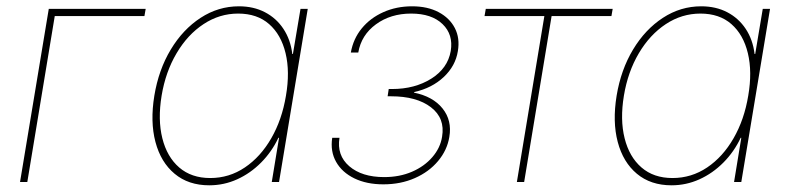

<svg xmlns="http://www.w3.org/2000/svg" viewBox="-20 -563 2444 594"><path d="M430.7 -535.6 426.8 -513.2H149.4L64.5 0H42L130.9 -535.6Z M627.4 10.3Q563 10.3 520.3 -25.4Q477.5 -61 460.9 -123.8Q444.3 -186.5 457.5 -267.1Q470.7 -347.2 508.3 -409.7Q545.9 -472.2 600.6 -507.8Q655.3 -543.5 719.2 -543.5Q764.6 -543.5 799.8 -525.1Q835 -506.8 856.9 -473.6Q878.9 -440.4 884.3 -396H886.2L909.7 -535.6H932.1L843.3 0H820.8L843.3 -136.7H841.3Q820.8 -93.3 787.8 -60.1Q754.9 -26.9 713.9 -8.3Q672.9 10.3 627.4 10.3ZM630.4 -12.2Q689 -12.2 737.5 -44.9Q786.1 -77.6 819.3 -135.3Q852.5 -192.9 864.7 -267.1Q877.4 -340.8 863.5 -398.4Q849.6 -456.1 812.5 -488.5Q775.4 -521 716.8 -521Q659.2 -521 609.9 -488.5Q560.5 -456.1 526.4 -398.4Q492.2 -340.8 480 -267.1Q467.8 -192.9 482.2 -135.3Q496.6 -77.6 534.4 -44.9Q572.3 -12.2 630.4 -12.2Z M1166 7.3Q1114.3 7.3 1076.2 -11.2Q1038.1 -29.8 1019.8 -62.3Q1001.5 -94.7 1007.8 -136.7H1030.3Q1021.5 -82.5 1060.5 -48.8Q1099.6 -15.1 1168.5 -15.1Q1216.3 -15.1 1254.6 -31.7Q1293 -48.3 1317.6 -76.9Q1342.3 -105.5 1347.7 -140.1Q1357.4 -197.3 1313.2 -231.2Q1269 -265.1 1189.9 -265.1H1179.2L1182.6 -287.6H1192.9Q1263.2 -287.6 1314.2 -319.6Q1365.2 -351.6 1374.5 -405.3Q1382.8 -456.1 1349.1 -488.5Q1315.4 -521 1252 -521Q1188.5 -521 1143.1 -487.8Q1097.7 -454.6 1088.4 -400.4H1065.4Q1072.8 -442.9 1099.1 -475.1Q1125.5 -507.3 1166 -525.4Q1206.5 -543.5 1254.9 -543.5Q1302.7 -543.5 1336.9 -525.4Q1371.1 -507.3 1387.2 -476.1Q1403.3 -444.8 1396.5 -404.8Q1389.2 -358.9 1352.8 -324.7Q1316.4 -290.5 1261.7 -278.3L1260.7 -276.4Q1319.3 -264.6 1349.1 -227.5Q1378.9 -190.4 1370.1 -139.2Q1363.3 -98.1 1335.2 -64.7Q1307.1 -31.2 1263.4 -12Q1219.7 7.3 1166 7.3Z M1579.1 0 1664.1 -513.2H1479L1482.9 -535.6H1875.5L1871.6 -513.2H1686.5L1601.6 0Z M2057.6 10.3Q1993.2 10.3 1950.4 -25.4Q1907.7 -61 1891.1 -123.8Q1874.5 -186.5 1887.7 -267.1Q1900.9 -347.2 1938.5 -409.7Q1976.1 -472.2 2030.8 -507.8Q2085.4 -543.5 2149.4 -543.5Q2194.8 -543.5 2230 -525.1Q2265.1 -506.8 2287.1 -473.6Q2309.1 -440.4 2314.5 -396H2316.4L2339.8 -535.6H2362.3L2273.4 0H2251L2273.4 -136.7H2271.5Q2251 -93.3 2218 -60.1Q2185.1 -26.9 2144 -8.3Q2103 10.3 2057.6 10.3ZM2060.5 -12.2Q2119.1 -12.2 2167.7 -44.9Q2216.3 -77.6 2249.5 -135.3Q2282.7 -192.9 2294.9 -267.1Q2307.6 -340.8 2293.7 -398.4Q2279.8 -456.1 2242.7 -488.5Q2205.6 -521 2147 -521Q2089.4 -521 2040 -488.5Q1990.7 -456.1 1956.5 -398.4Q1922.4 -340.8 1910.2 -267.1Q1897.9 -192.9 1912.4 -135.3Q1926.8 -77.6 1964.6 -44.9Q2002.4 -12.2 2060.5 -12.2Z"/></svg>

Font: Inter 20pt Thin
Style: Italic
Weight: 250
Italic angle: -9.3988°
Version: Version 4.001;git-66647c0bb